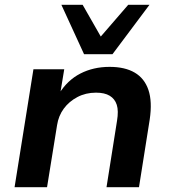

<svg xmlns="http://www.w3.org/2000/svg" viewBox="-20 -784 719 804"><path d="M41 0 120 -494H249L232 -391H227Q262 -448 316.5 -476Q371 -504 439 -504Q503 -504 544 -480Q585 -456 601.5 -407.5Q618 -359 607 -284L562 0H426L470 -278Q477 -320 469 -345Q461 -370 439.5 -383Q418 -396 382 -396Q339 -396 304 -377.5Q269 -359 247 -329Q225 -299 219 -260L177 0ZM332 -557 237 -764H326L402 -631L517 -764H606L451 -557Z"/></svg>

Font: Nunito Sans 10pt SemiExpanded
Style: Bold Italic
Weight: 700
Width: 6
Italic angle: -9°
Designer: Vernon Adams
Foundry: Vernon Adams
Version: Version 3.101;gftools[0.9.27]